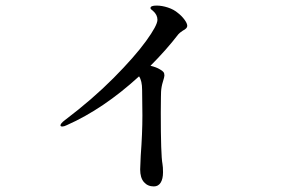

<svg xmlns="http://www.w3.org/2000/svg" viewBox="-20 -614 1040 689"><path d="M652 -521Q652 -512 636 -504Q624 -496 620 -491Q577 -435 520 -378Q541 -373 554 -365Q563 -360 566.5 -355.5Q570 -351 570 -343Q570 -338 564.5 -320.5Q559 -303 558 -285Q558 -282 557.5 -265Q557 -248 557 -210Q557 -57 563 -26Q565 -15 565 4Q565 28 556.5 41.5Q548 55 532 55Q510 55 496.5 39.5Q483 24 483 -6L485 -55Q491 -135 491 -200L490 -291Q490 -324 479 -340Q351 -223 220 -165Q210 -160 204 -160Q197 -160 197 -164Q197 -171 213 -183Q312 -258 387.5 -334Q463 -410 504 -466.5Q545 -523 545 -543Q545 -561 529 -575Q527 -577 523.5 -579.5Q520 -582 520 -585Q520 -594 542 -594Q561 -594 582.5 -587Q604 -580 619 -567Q632 -557 642 -543.5Q652 -530 652 -521Z"/></svg>

Font: Shippori Mincho SemiBold
Style: Regular
Weight: 600
Designer: FONTDASU
Foundry: FONTDASU / Google Inc. / but / Adobe
Version: Version 3.110; ttfautohint (v1.8.3)